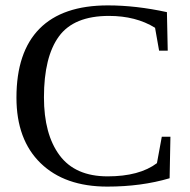

<svg xmlns="http://www.w3.org/2000/svg" viewBox="-20 -682 706 712"><path d="M143 -321Q143 -184 201 -106Q259 -28 379 -28Q497 -28 562 -77L580 -175H612L609 -21Q504 10 378 10Q220 10 130.5 -77Q41 -164 41 -320Q41 -489 126.5 -575.5Q212 -662 380 -662Q484 -662 599 -637L602 -494H570L555 -579Q484 -623 384 -623Q254 -623 198.5 -547Q143 -471 143 -321Z"/></svg>

Font: Libra Serif Modern
Style: Regular
Weight: 400
Designer: Stefan Peev, Context Ltd
Foundry: Stefan Peev, Context Ltd
Version: Version 1.000